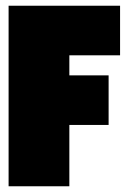

<svg xmlns="http://www.w3.org/2000/svg" viewBox="-20 -650 439 670"><path d="M399 -630V-457H222V-387H359V-214H222V0H10V-630Z"/></svg>

Font: FFF_tuoi-tre Black
Style: Regular
Weight: 900
Designer: bBox Type GmbH
Foundry: bBox Type GmbH
Version: Version 1.001